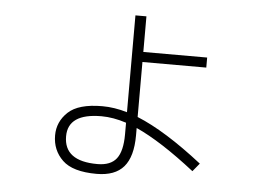

<svg xmlns="http://www.w3.org/2000/svg" viewBox="-49 -690 1098 800"><g transform="rotate(5 500.0 -290.0)"><path d="M799 -477V-435H532V-205Q650 -157 807 -34L779 0Q636 -112 532 -159V-128Q532 -39 495.5 3.5Q459 46 382 46Q282 46 239 4.5Q196 -37 196 -99Q196 -156 239 -196.5Q282 -237 382 -237Q432 -237 486 -221V-626H532V-477ZM486 -177Q431 -195 382 -195Q242 -195 242 -99Q242 5 382 5Q437 5 461.5 -26.5Q486 -58 486 -128Z"/></g></svg>

Font: M PLUS 1p Light
Style: Regular
Weight: 300
Version: Version 1.061